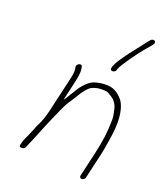

<svg xmlns="http://www.w3.org/2000/svg" viewBox="-139 -814 776 926"><g transform="rotate(20 249.5 -351.5)"><path d="M370.9 -528 372.5 -535C376.9 -545.2 379.7 -550.2 387.2 -562C416 -606.9 451.9 -655.8 486.2 -694L494.5 -704C507.6 -720 488.3 -734.9 474 -719L465.7 -709C460.1 -702.3 454.5 -695 448.6 -687C427.4 -659.7 400.7 -627 380.6 -598C366.9 -578.4 352.7 -559.5 345 -537L343.6 -531C336.3 -512.6 364.1 -510.8 370.9 -528ZM391.7 23C399.6 23 407.1 16.9 408.9 9L438.2 -118C445.5 -149.4 449.6 -180.5 454.3 -209C466.5 -283.7 465.1 -353.7 436.7 -397C421.1 -417.3 393.5 -444 354.5 -444H338.5C323.4 -444 302 -439.2 288.4 -435C263.4 -425.5 246.3 -406.9 230.1 -386C219.7 -371.7 209.6 -351.9 198.6 -336C191.9 -325.2 186.4 -314.6 178.6 -306L201.8 -406.5C207.4 -430.7 211.4 -455.9 209.2 -473L207 -485C205.1 -503.1 177 -491.6 178.7 -475L180.9 -463C183.2 -449.2 178.3 -425.6 173.7 -406L132.6 -228C131.3 -222 129.4 -215.3 127 -208L119.9 -186C115.9 -173.8 112.2 -165.6 106.8 -155L99.1 -139L93.9 -125C90.4 -115.9 86.2 -107.4 82.7 -98.5C76.4 -82 64 -60.8 59.9 -43L56.5 -28C53.3 -14.4 81.6 -16.7 85.2 -27C109.7 -81 133.5 -145.8 157.7 -200C165.7 -218.1 194.2 -284.8 205.3 -300C229.8 -333.6 247.9 -376.1 278.6 -401C291.1 -409.8 312.9 -416 332 -416H348C364.3 -416 367.9 -412.1 381.8 -404C408.7 -388.2 421.5 -369 426.6 -336C430.4 -321.6 433.2 -303.6 432 -286C432 -236.5 424.2 -178.3 410.2 -118L380.9 9C379.1 16.9 383.7 23 391.7 23Z"/></g></svg>

Font: HoneyBee
Style: XLitIt
Weight: 200
Foundry: Cannot Into Space Fonts
Version: Version 0.89